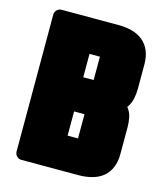

<svg xmlns="http://www.w3.org/2000/svg" viewBox="-106 -749 748 861"><g transform="rotate(15 268.5 -318.5)"><path d="M43 -636.2Q43 -648.4 52 -657.5Q61 -666.5 73.2 -666.5H338.4Q373.5 -666.5 402.3 -658.4Q431.2 -650.4 451.9 -633.1Q472.7 -615.7 484.1 -589.1Q495.6 -562.5 495.6 -524.9V-414.1Q495.6 -390.1 490.7 -366Q485.8 -341.8 470.7 -322.3Q485.8 -303.7 490.7 -281Q495.6 -258.3 495.6 -234.9V-110.8Q495.6 -73.7 484.1 -46.9Q472.7 -20 451.9 -2.9Q431.2 14.2 402.1 22.2Q373 30.3 338.4 30.3H73.2Q61 30.3 52 21.2Q43 12.2 43 0ZM293.9 -399.4V-507.8H245.6V-399.4ZM293.9 -128.4V-240.7H245.6V-128.4Z"/></g></svg>

Font: Akaash Gobhi Moti
Style: Regular
Weight: 400
Designer: Kulbir Singh Thind, MD
Foundry: Punjab Online
Version: Version 1.200